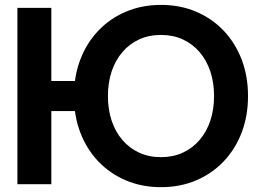

<svg xmlns="http://www.w3.org/2000/svg" viewBox="-20 -755 1083 787"><path d="M190.4 -422.9H330.6V-299.8H190.4ZM190.4 -239.3V0H51.3V-722.7H190.4ZM422.4 -361.3Q422.4 -306.4 437.6 -260.6Q452.9 -214.8 481.6 -181.3Q510.3 -147.7 550.3 -129.3Q590.3 -110.8 639.9 -110.8Q689.5 -110.8 729.5 -129.3Q769.5 -147.7 798.2 -181.3Q826.9 -214.8 842.2 -260.6Q857.4 -306.4 857.4 -361.3Q857.4 -416.3 842.2 -462Q826.9 -507.8 798.2 -541.4Q769.5 -575 729.5 -593.4Q689.5 -611.8 639.9 -611.8Q590.3 -611.8 550.3 -593.4Q510.3 -575 481.6 -541.4Q452.9 -507.8 437.6 -462Q422.4 -416.3 422.4 -361.3ZM283.2 -361.3Q283.2 -442.9 309.3 -511.1Q335.4 -579.3 383.3 -629.5Q431.2 -679.7 496.5 -707.3Q561.8 -734.9 639.9 -734.9Q718.3 -734.9 783.4 -707.3Q848.6 -679.7 896.5 -629.5Q944.3 -579.3 970.5 -511.1Q996.6 -442.9 996.6 -361.3Q996.6 -279.8 970.5 -211.5Q944.3 -143.3 896.5 -93.1Q848.6 -43 783.4 -15.4Q718.3 12.2 639.9 12.2Q561.8 12.2 496.5 -15.4Q431.2 -43 383.3 -93.1Q335.4 -143.3 309.3 -211.5Q283.2 -279.8 283.2 -361.3Z"/></svg>

Font: Giphurs
Style: Regular
Weight: 400
Version: Version 2.010